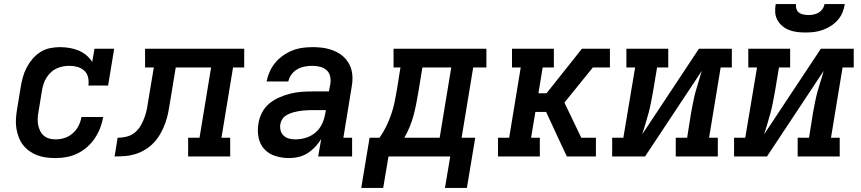

<svg xmlns="http://www.w3.org/2000/svg" viewBox="-20 -770 4240 945"><path d="M254 8Q230 8 207 5Q184 2 163 -6Q142 -14 124 -27Q106 -40 93 -57Q80 -74 72 -95Q64 -116 60.5 -138.5Q57 -161 58.5 -185Q60 -209 64 -232L82 -342Q86 -366 92.5 -390Q99 -414 111 -437Q123 -460 140 -480Q157 -500 179 -514Q201 -528 226 -533Q251 -538 275 -538Q299 -538 322.5 -534Q346 -530 366.5 -521.5Q387 -513 404.5 -498.5Q422 -484 434 -465L445 -530H542L512 -349H415Q418 -369 413.5 -389Q409 -409 395 -422Q381 -435 361.5 -440.5Q342 -446 321 -446Q306 -446 290 -443Q274 -440 258.5 -433Q243 -426 230.5 -414Q218 -402 209 -388Q200 -374 195 -358.5Q190 -343 187 -327L169 -217Q166 -201 165.5 -185Q165 -169 168 -154Q171 -139 178 -125Q185 -111 196.5 -101.5Q208 -92 223 -88Q238 -84 254 -84Q276 -84 298 -91Q320 -98 338 -114Q356 -130 366.5 -150.5Q377 -171 381 -194H488Q483 -166 473 -140Q463 -114 447 -90Q431 -66 409 -46.5Q387 -27 361 -14.5Q335 -2 308 3Q281 8 254 8Z M544 0 559 -92Q581 -92 603.5 -97.5Q626 -103 644 -118Q662 -133 673.5 -153.5Q685 -174 692.5 -195.5Q700 -217 704 -239Q708 -261 711 -282L737 -438H694V-530H1182V-438H1127L1070 -92H1113V0H906V-92H962L1019 -438H845L817 -268Q813 -242 808 -216.5Q803 -191 794 -165.5Q785 -140 771.5 -115.5Q758 -91 739.5 -70.5Q721 -50 697 -35Q673 -20 647.5 -12Q622 -4 596 -2Q570 0 544 0Z M1403 8Q1369 8 1336 -2Q1303 -12 1281 -36Q1259 -60 1252.5 -94Q1246 -128 1252 -162Q1256 -189 1269.5 -215.5Q1283 -242 1305.5 -260.5Q1328 -279 1354.5 -290.5Q1381 -302 1408.5 -309Q1436 -316 1463.5 -318Q1491 -320 1518 -320H1599L1606 -358Q1609 -377 1604.5 -395.5Q1600 -414 1586.5 -425.5Q1573 -437 1554.5 -441.5Q1536 -446 1517 -446Q1499 -446 1480 -442.5Q1461 -439 1444 -429.5Q1427 -420 1415 -404Q1403 -388 1399 -369H1292Q1297 -394 1307.5 -417.5Q1318 -441 1334.5 -461Q1351 -481 1373 -496.5Q1395 -512 1419 -521.5Q1443 -531 1468 -534.5Q1493 -538 1517 -538Q1538 -538 1559 -536Q1580 -534 1599.5 -528.5Q1619 -523 1637 -514Q1655 -505 1669.5 -492Q1684 -479 1694.5 -462Q1705 -445 1710 -425.5Q1715 -406 1715 -385Q1715 -364 1711 -343L1670 -92H1713V0H1546L1561 -86Q1548 -65 1531 -47Q1514 -29 1493.5 -16Q1473 -3 1450 2.5Q1427 8 1404 8Q1404 8 1404 8Q1404 8 1403 8ZM1434 -84Q1460 -84 1486 -92Q1512 -100 1533 -118Q1554 -136 1565.5 -161Q1577 -186 1581 -212L1584 -228H1518Q1506 -228 1495 -227.5Q1484 -227 1472.5 -226Q1461 -225 1450 -223Q1439 -221 1427.5 -218Q1416 -215 1405 -210.5Q1394 -206 1384 -199Q1374 -192 1368 -181.5Q1362 -171 1360 -160Q1357 -144 1361 -128.5Q1365 -113 1376 -102.5Q1387 -92 1402.5 -88Q1418 -84 1434 -84Z M1758 155 1799 -92H1848Q1867 -119 1881.5 -149Q1896 -179 1906 -208.5Q1916 -238 1922.5 -269Q1929 -300 1934 -331L1951 -438H1917V-530H2374V-438H2309L2252 -92H2319L2278 155H2170L2196 0H1892L1866 155ZM1970 -92H2144L2201 -438H2059L2039 -316Q2034 -287 2028.5 -258.5Q2023 -230 2015.5 -202Q2008 -174 1996.5 -146Q1985 -118 1970 -92Z M2431 0V-92H2486L2543 -438H2500V-530H2706V-438H2651L2630 -311H2670L2844 -530H2982V-438H2898L2758 -265L2841 -92H2913V0H2770L2737 -70L2668 -219H2615L2594 -92H2637V0Z M2993 0V-92H3048L3106 -438H3063V-530H3269V-438H3214L3194 -318Q3189 -292 3184 -265.5Q3179 -239 3172 -213Q3165 -187 3157 -161Q3149 -135 3141 -109L3420 -530H3582V-438H3527L3470 -92H3513V0H3306V-92H3362L3381 -212Q3386 -238 3391 -264.5Q3396 -291 3403 -317Q3410 -343 3418.5 -369Q3427 -395 3434 -421L3155 0Z M3593 0V-92H3648L3706 -438H3663V-530H3869V-438H3814L3794 -318Q3789 -292 3784 -265.5Q3779 -239 3772 -213Q3765 -187 3757 -161Q3749 -135 3741 -109L4020 -530H4182V-438H4127L4070 -92H4113V0H3906V-92H3962L3981 -212Q3986 -238 3991 -264.5Q3996 -291 4003 -317Q4010 -343 4018.5 -369Q4027 -395 4034 -421L3755 0ZM3945 -610Q3924 -610 3903.5 -612.5Q3883 -615 3864.5 -622Q3846 -629 3831 -641.5Q3816 -654 3806.5 -671Q3797 -688 3795.5 -708.5Q3794 -729 3798 -750H3898Q3896 -738 3900 -726Q3904 -714 3913 -707.5Q3922 -701 3934.5 -698.5Q3947 -696 3959 -696Q3972 -696 3984.5 -698.5Q3997 -701 4008.5 -707.5Q4020 -714 4028 -725.5Q4036 -737 4038 -750H4138Q4135 -729 4126.5 -708.5Q4118 -688 4103 -671Q4088 -654 4069 -642Q4050 -630 4029 -622.5Q4008 -615 3987 -612.5Q3966 -610 3945 -610Z"/></svg>

Font: Iosevka Slab SmBdExObl
Style: Regular
Weight: 600
Width: 7
Italic angle: -9°
Monospace: yes
Designer: Belleve Invis
Foundry: Belleve Invis
Version: Version 11.1.0; ttfautohint (v1.8.3)